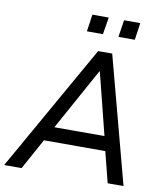

<svg xmlns="http://www.w3.org/2000/svg" viewBox="-113 -994 930 1074"><g transform="rotate(10 352.0 -457.0)"><path d="M-16 0 391 -719H471L662 0H572L521 -201L557 -175H149L193 -200L83 0ZM418 -609 214 -239 193 -257H538L513 -239L420 -609ZM489 -817 504 -914H596L582 -817ZM310 -817 324 -914H417L401 -817Z"/></g></svg>

Font: Nunitoga
Style: Medium Italic
Weight: 500
Italic angle: -9°
Designer: Vernon Adams
Foundry: Vernon Adams
Version: Version 1.0